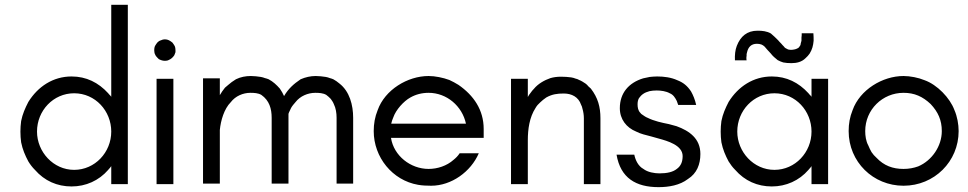

<svg xmlns="http://www.w3.org/2000/svg" viewBox="-20 -770 4049 803"><path d="M514.6 0V-750H445.3V-365.2C443.4 -368.2 441.4 -370.1 439.5 -372.1C436.5 -375 434.6 -377 432.6 -379.9C391.6 -424.8 340.8 -450.2 279.3 -450.2C202.1 -450.2 138.7 -408.2 98.6 -343.8C85 -317.4 74.2 -293 68.4 -263.7C66.4 -249 65.4 -234.4 65.4 -219.7C65.4 -204.1 66.4 -189.5 68.4 -174.8C74.2 -145.5 85 -120.1 98.6 -94.7C106.4 -82 115.2 -70.3 126 -59.6C166 -13.7 218.8 9.8 279.3 9.8C338.9 9.8 393.6 -14.6 432.6 -59.6C434.6 -62.5 436.5 -64.5 439.5 -67.4L445.3 -75.2V0ZM445.3 -219.7C445.3 -132.8 377 -59.6 290 -59.6C203.1 -59.6 134.8 -134.8 134.8 -219.7C134.8 -307.6 203.1 -379.9 290 -379.9C378.9 -379.9 445.3 -305.7 445.3 -219.7Z M701.2 -591.8C691.4 -599.6 682.6 -605.5 669.9 -605.5C663.1 -605.5 660.2 -604.5 653.3 -601.6C650.4 -600.6 647.5 -599.6 644.5 -597.7C642.6 -595.7 640.6 -593.8 637.7 -591.8C633.8 -586.9 630.9 -582 627.9 -577.1C626 -572.3 625 -567.4 625 -560.5C625 -556.6 626 -546.9 627.9 -543.9C628.9 -541 630.9 -538.1 631.8 -536.1C633.8 -533.2 635.7 -531.2 637.7 -529.3L644.5 -522.5C647.5 -521.5 650.4 -519.5 653.3 -518.6C658.2 -516.6 665 -515.6 669.9 -515.6C675.8 -515.6 681.6 -516.6 686.5 -519.5C694.3 -522.5 702.1 -529.3 707 -536.1C709 -538.1 710 -541 710.9 -543.9C711.9 -545.9 712.9 -548.8 713.9 -551.8V-560.5C713.9 -567.4 712.9 -572.3 710.9 -577.1C708 -582 705.1 -586.9 701.2 -591.8ZM705.1 0V-440.4H634.8V0Z M1387.7 -2H1457V-277.3C1457 -330.1 1442.4 -387.7 1399.4 -420.9C1391.6 -427.7 1382.8 -433.6 1374 -438.5C1369.1 -440.4 1364.3 -442.4 1359.4 -443.4C1354.5 -445.3 1348.6 -447.3 1342.8 -448.2C1328.1 -450.2 1315.4 -452.1 1300.8 -452.1C1278.3 -452.1 1257.8 -447.3 1237.3 -438.5C1208 -418.9 1185.5 -398.4 1168 -368.2C1166 -373 1163.1 -378.9 1160.2 -383.8L1150.4 -399.4C1136.7 -415 1122.1 -428.7 1103.5 -438.5C1098.6 -440.4 1092.8 -442.4 1087.9 -443.4C1083 -445.3 1077.1 -447.3 1071.3 -448.2C1056.6 -450.2 1043.9 -452.1 1029.3 -452.1C1007.8 -452.1 986.3 -448.2 966.8 -438.5L949.2 -426.8C944.3 -422.9 939.5 -418.9 934.6 -415L920.9 -403.3L909.2 -387.7L899.4 -372.1V-442.4H829.1V-2H899.4V-226.6C903.3 -265.6 917 -314.5 945.3 -342.8C964.8 -368.2 996.1 -381.8 1027.3 -381.8C1042 -381.8 1060.5 -380.9 1073.2 -373C1106.4 -349.6 1116.2 -315.4 1116.2 -277.3V-2H1186.5V-293.9C1187.5 -297.9 1189.5 -301.8 1191.4 -305.7C1193.4 -309.6 1195.3 -313.5 1197.3 -318.4C1202.1 -327.1 1209 -335 1215.8 -342.8C1235.4 -368.2 1267.6 -381.8 1298.8 -381.8C1313.5 -381.8 1332 -380.9 1344.7 -373C1351.6 -368.2 1357.4 -362.3 1363.3 -356.4C1368.2 -349.6 1373 -342.8 1376 -335C1384.8 -317.4 1387.7 -296.9 1387.7 -277.3Z M2002.9 -230.5C2002.9 -310.5 1960.9 -371.1 1897.5 -415C1884.8 -422.9 1872.1 -429.7 1859.4 -435.5C1833 -445.3 1799.8 -452.1 1772.5 -452.1C1684.6 -452.1 1589.8 -394.5 1559.6 -309.6C1547.9 -281.2 1543 -252 1543 -221.7C1543 -112.3 1621.1 -15.6 1728.5 2.9C1745.1 5.9 1763.7 6.8 1783.2 6.8C1868.2 6.8 1949.2 -51.8 1982.4 -128.9H1902.3C1895.5 -118.2 1886.7 -109.4 1877 -101.6C1848.6 -76.2 1809.6 -63.5 1772.5 -63.5C1697.3 -63.5 1627 -118.2 1615.2 -193.4H2002.9ZM1928.7 -252.9H1616.2C1618.2 -261.7 1621.1 -270.5 1625 -279.3C1635.7 -310.5 1668 -346.7 1696.3 -362.3C1718.8 -375 1744.1 -381.8 1772.5 -381.8C1848.6 -381.8 1913.1 -326.2 1928.7 -252.9Z M2421.9 0H2491.2V-275.4C2491.2 -323.2 2480.5 -361.3 2451.2 -399.4C2448.2 -402.3 2444.3 -406.2 2440.4 -409.2C2437.5 -413.1 2433.6 -417 2429.7 -419.9C2424.8 -422.9 2420.9 -425.8 2416 -428.7C2411.1 -431.6 2407.2 -433.6 2402.3 -435.5C2397.5 -438.5 2391.6 -440.4 2386.7 -441.4C2381.8 -443.4 2376 -445.3 2369.1 -446.3C2355.5 -448.2 2340.8 -449.2 2326.2 -449.2C2310.5 -449.2 2295.9 -447.3 2282.2 -443.4C2256.8 -434.6 2230.5 -419.9 2212.9 -398.4C2208 -393.6 2203.1 -387.7 2199.2 -381.8C2194.3 -376 2190.4 -370.1 2187.5 -364.3V-440.4H2117.2V0H2187.5V-183.6C2187.5 -229.5 2194.3 -279.3 2219.7 -318.4C2224.6 -327.1 2231.4 -335 2239.3 -341.8C2246.1 -348.6 2254.9 -355.5 2264.6 -362.3C2289.1 -376 2310.5 -378.9 2337.9 -378.9C2371.1 -378.9 2399.4 -364.3 2410.2 -332C2413.1 -327.1 2415 -321.3 2416 -315.4C2419.9 -302.7 2421.9 -288.1 2421.9 -275.4Z M2670.9 -63.5C2649.4 -75.2 2637.7 -99.6 2632.8 -123H2558.6C2575.2 -25.4 2639.6 12.7 2734.4 12.7C2777.3 12.7 2823.2 4.9 2857.4 -21.5C2894.5 -44.9 2909.2 -83 2909.2 -126C2909.2 -190.4 2863.3 -222.7 2809.6 -242.2C2798.8 -245.1 2788.1 -248 2777.3 -251C2748 -256.8 2715.8 -263.7 2688.5 -277.3C2680.7 -280.3 2673.8 -285.2 2667 -290C2663.1 -292 2660.2 -294.9 2658.2 -297.9C2648.4 -307.6 2646.5 -321.3 2646.5 -334C2646.5 -343.8 2648.4 -352.5 2652.3 -359.4C2657.2 -366.2 2663.1 -373 2670.9 -377.9C2677.7 -382.8 2686.5 -385.7 2696.3 -388.7C2705.1 -390.6 2715.8 -391.6 2726.6 -391.6C2744.1 -391.6 2765.6 -388.7 2781.2 -379.9C2795.9 -374 2803.7 -361.3 2810.5 -347.7C2812.5 -342.8 2814.5 -336.9 2816.4 -331.1H2891.6C2886.7 -353.5 2878.9 -372.1 2870.1 -387.7C2854.5 -411.1 2837.9 -424.8 2812.5 -434.6C2787.1 -446.3 2756.8 -450.2 2728.5 -450.2C2717.8 -450.2 2707 -449.2 2697.3 -448.2L2669.9 -442.4C2609.4 -423.8 2572.3 -380.9 2572.3 -317.4C2572.3 -271.5 2599.6 -236.3 2640.6 -219.7C2650.4 -214.8 2660.2 -210.9 2670.9 -208C2681.6 -205.1 2692.4 -202.1 2704.1 -199.2C2714.8 -196.3 2725.6 -193.4 2735.4 -190.4C2770.5 -180.7 2835 -163.1 2835 -117.2C2835 -92.8 2827.1 -75.2 2810.5 -63.5C2794.9 -50.8 2770.5 -44.9 2738.3 -44.9C2716.8 -44.9 2688.5 -49.8 2670.9 -63.5Z M3053.7 -517.6H3102.5C3101.6 -520.5 3101.6 -524.4 3101.6 -527.3C3101.6 -530.3 3101.6 -533.2 3102.5 -536.1V-543.9L3104.5 -551.8C3109.4 -573.2 3122.1 -586.9 3145.5 -586.9C3152.3 -586.9 3158.2 -585.9 3164.1 -584C3168.9 -582 3173.8 -579.1 3177.7 -575.2L3189.5 -561.5C3194.3 -556.6 3198.2 -551.8 3203.1 -546.9C3211.9 -535.2 3221.7 -527.3 3232.4 -518.6C3239.3 -514.6 3247.1 -511.7 3255.9 -508.8C3265.6 -506.8 3277.3 -505.9 3290 -505.9C3311.5 -505.9 3333 -510.7 3348.6 -526.4C3355.5 -532.2 3361.3 -539.1 3366.2 -545.9C3377 -563.5 3380.9 -579.1 3382.8 -599.6C3382.8 -609.4 3382.8 -620.1 3381.8 -630.9H3333C3333 -624 3333 -618.2 3332 -613.3V-599.6C3331.1 -594.7 3330.1 -591.8 3329.1 -588.9C3328.1 -585.9 3328.1 -583 3328.1 -582C3326.2 -579.1 3324.2 -576.2 3322.3 -573.2C3320.3 -570.3 3317.4 -568.4 3314.5 -567.4C3308.6 -563.5 3294.9 -561.5 3288.1 -561.5C3281.2 -561.5 3276.4 -562.5 3271.5 -565.4C3266.6 -567.4 3261.7 -570.3 3258.8 -575.2C3254.9 -579.1 3251 -583 3247.1 -587.9C3242.2 -592.8 3238.3 -596.7 3234.4 -601.6C3224.6 -611.3 3214.8 -621.1 3204.1 -629.9C3187.5 -639.6 3168 -641.6 3148.4 -641.6C3104.5 -641.6 3077.1 -618.2 3061.5 -578.1C3054.7 -560.5 3052.7 -540 3053.7 -517.6ZM3443.4 0V-440.4H3374V-365.2C3372.1 -368.2 3370.1 -370.1 3368.2 -372.1C3365.2 -375 3363.3 -377 3361.3 -379.9C3320.3 -424.8 3269.5 -450.2 3208 -450.2C3130.9 -450.2 3067.4 -408.2 3027.3 -343.8C3013.7 -317.4 3002.9 -293 2997.1 -263.7C2995.1 -249 2994.1 -234.4 2994.1 -219.7C2994.1 -204.1 2995.1 -189.5 2997.1 -174.8C3002.9 -145.5 3013.7 -120.1 3027.3 -94.7C3035.2 -82 3043.9 -70.3 3054.7 -59.6C3094.7 -13.7 3147.5 9.8 3208 9.8C3267.6 9.8 3322.3 -14.6 3361.3 -59.6C3363.3 -62.5 3365.2 -64.5 3368.2 -67.4L3374 -75.2V0ZM3374 -219.7C3374 -132.8 3305.7 -59.6 3218.8 -59.6C3131.8 -59.6 3063.5 -134.8 3063.5 -219.7C3063.5 -307.6 3131.8 -379.9 3218.8 -379.9C3307.6 -379.9 3374 -305.7 3374 -219.7Z M3989.3 -221.7C3989.3 -250 3983.4 -283.2 3971.7 -309.6C3953.1 -360.4 3899.4 -416 3846.7 -434.6C3821.3 -445.3 3786.1 -452.1 3758.8 -452.1C3670.9 -452.1 3576.2 -394.5 3545.9 -309.6C3534.2 -281.2 3529.3 -252 3529.3 -221.7C3529.3 -92.8 3631.8 6.8 3758.8 6.8C3887.7 6.8 3989.3 -94.7 3989.3 -221.7ZM3918.9 -221.7C3918.9 -159.2 3877.9 -98.6 3820.3 -74.2C3801.8 -67.4 3781.2 -63.5 3758.8 -63.5C3713.9 -63.5 3676.8 -77.1 3645.5 -110.4C3637.7 -117.2 3630.9 -125 3625 -133.8C3620.1 -142.6 3615.2 -152.3 3611.3 -162.1C3601.6 -179.7 3598.6 -202.1 3598.6 -221.7C3598.6 -311.5 3670.9 -381.8 3758.8 -381.8C3804.7 -381.8 3838.9 -366.2 3872.1 -335C3903.3 -301.8 3918.9 -267.6 3918.9 -221.7Z"/></svg>

Font: My Font
Style: Regular
Weight: 400
Designer: Alfredo Marco Pradil
Version: Version 0.001